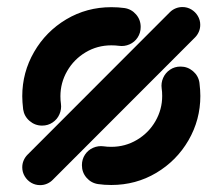

<svg xmlns="http://www.w3.org/2000/svg" viewBox="-20 -539 648 559"><path d="M44.8 -51.9Q44.8 -62.6 48.9 -72Q53 -81.5 60 -88.5L474.8 -503.7Q481.9 -510.7 491.3 -514.6Q500.7 -518.5 511.1 -518.5Q525.2 -518.5 537 -511.5Q548.9 -504.4 555.9 -492.6Q563 -480.7 563 -466.7Q563 -455.9 558.9 -446.5Q554.8 -437 547.8 -430L133.3 -15.2Q126.3 -8.1 116.9 -4.1Q107.4 0 96.7 0Q82.6 0 70.7 -7Q58.9 -14.1 51.9 -25.9Q44.8 -37.8 44.8 -51.9ZM47.4 -220.7Q44.8 -243 44.8 -258.9Q44.8 -328.1 79.3 -387.8Q113.7 -447.4 173.1 -482.8Q232.6 -518.1 304.1 -518.1Q324.4 -518.1 342.2 -515.6Q362.6 -512.6 376.1 -497Q389.6 -481.5 389.6 -460.4Q389.6 -443.3 380.7 -429.8Q371.9 -416.3 357 -409.8Q342.2 -403.3 326.3 -405.6Q316.3 -407 304.1 -407Q263.3 -407 229.3 -386.7Q195.2 -366.3 175.6 -332.2Q155.9 -298.1 155.9 -258.9Q155.9 -246.3 157.4 -237Q159.6 -221.1 153.1 -206.3Q146.7 -191.5 133.1 -182.4Q119.6 -173.3 102.6 -173.3Q81.9 -173.3 66.1 -186.9Q50.4 -200.4 47.4 -220.7ZM265.9 -3Q245.6 -5.9 232 -21.5Q218.5 -37 218.5 -58.1Q218.5 -75.2 227.4 -88.7Q236.3 -102.2 251.1 -108.7Q265.9 -115.2 281.9 -113Q291.9 -111.5 304.1 -111.5Q344.8 -111.5 378.9 -131.9Q413 -152.2 432.6 -186.3Q452.2 -220.4 452.2 -259.6Q452.2 -272.2 450.7 -281.5Q448.5 -297.4 455 -312.2Q461.5 -327 475 -336.1Q488.5 -345.2 505.6 -345.2Q526.3 -345.2 542 -331.7Q557.8 -318.1 560.7 -297.8Q563.3 -275.9 563.3 -259.6Q563.3 -190.4 528.9 -130.7Q494.4 -71.1 435 -35.7Q375.6 -0.4 304.1 -0.4Q283.7 -0.4 265.9 -3Z"/></svg>

Font: 26F Galaxy Sans
Style: Regular
Weight: 400
Designer: C₂₉H₂₅N₃O₅
Version: Version 1.100;FEAKit 1.0